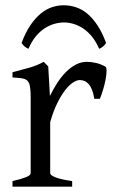

<svg xmlns="http://www.w3.org/2000/svg" viewBox="-20 -701 436 721"><path d="M376 -450.7Q380.4 -447.8 380.1 -433.6Q379.9 -419.4 376.2 -400.9Q372.6 -382.3 366.7 -362.8Q360.8 -343.3 355 -330.1H334Q331.1 -349.6 325.7 -363.3Q320.3 -377 313.2 -385Q306.2 -393.1 297.6 -396.7Q289.1 -400.4 279.8 -400.4Q269 -400.4 254.6 -391.4Q240.2 -382.3 225.1 -363Q210 -343.8 195.1 -313.7Q180.2 -283.7 168.5 -242.2V-50.8Q168.5 -43.5 186.8 -35.6Q205.1 -27.8 251 -21V0H26.9V-21Q59.1 -28.3 77.1 -35.4Q95.2 -42.5 95.2 -50.8V-335Q95.2 -351.1 94.2 -362.1Q93.3 -373 91.8 -379.9Q90.3 -386.7 88.1 -390.6Q85.9 -394.5 84 -397Q80.6 -400.4 76.4 -402.6Q72.3 -404.8 65.7 -406.2Q59.1 -407.7 49.8 -408.4Q40.5 -409.2 26.9 -410.2V-429.7Q58.6 -438 89.1 -446.5Q119.6 -455.1 144 -468.8L161.1 -451.7L167.5 -340.8Q180.7 -367.7 196 -391.1Q211.4 -414.6 229 -431.9Q246.6 -449.2 265.9 -459Q285.2 -468.8 306.2 -468.8Q321.8 -468.8 339.8 -464.8Q357.9 -460.9 376 -450.7ZM61 -539.6Q75.7 -579.1 94 -606Q112.3 -632.8 132.6 -649.7Q152.8 -666.5 174.8 -673.8Q196.8 -681.2 218.8 -681.2Q242.7 -681.2 265.1 -673.8Q287.6 -666.5 307.9 -649.7Q328.1 -632.8 345.9 -606Q363.8 -579.1 378.4 -539.6Q372.6 -530.8 366.7 -526.1Q360.8 -521.5 352.5 -517.6Q340.3 -545.4 324.5 -564.5Q308.6 -583.5 291 -595Q273.4 -606.4 255.1 -611.6Q236.8 -616.7 220.7 -616.7Q203.6 -616.7 184.8 -611.6Q166 -606.4 148.2 -595Q130.4 -583.5 114.5 -564.5Q98.6 -545.4 86.9 -517.6Q78.6 -521.5 72.8 -526.1Q66.9 -530.8 61 -539.6Z"/></svg>

Font: Gentium Plus Eur
Style: Regular
Weight: 400
Designer: J. Victor Gaultney, Annie Olsen, Iska Routamaa, Becca Hirsbrunner
Foundry: SIL International
Version: Version 5.000